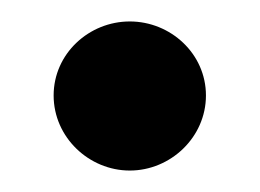

<svg xmlns="http://www.w3.org/2000/svg" viewBox="-20 -113 242 179"><path d="M30 -24C30 15 63 46 101 46C139 46 172 15 172 -24C172 -63 139 -93 101 -93C63 -93 30 -63 30 -24Z"/></svg>

Font: Charger Eco
Style: Regular
Weight: 1000
Designer: Jasper
Foundry: Cannot Into Space Fonts
Version: Version 1.1